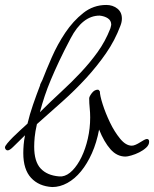

<svg xmlns="http://www.w3.org/2000/svg" viewBox="-46 -732 622 775"><path d="M7 -139Q-7 -125 -15 -125Q-20 -125 -23 -129Q-26 -133 -26 -137Q-26 -142 -16.5 -153.5Q-7 -165 6.5 -178.5Q20 -192 36 -206.5Q52 -221 65 -233Q74 -271 87.5 -310Q101 -349 116 -388Q114 -388 125 -409Q140 -448 163 -500.5Q186 -553 217.5 -600Q249 -647 290 -679.5Q331 -712 383 -712Q409 -712 427.5 -697.5Q446 -683 446 -657Q446 -643 440 -628Q418 -569 382 -517Q346 -465 301.5 -416.5Q257 -368 206 -322.5Q155 -277 103 -231Q96 -200 94 -178.5Q92 -157 92 -140Q92 -80 118 -52Q144 -24 192 -20H204Q226 -23 246.5 -44Q267 -65 283 -98Q299 -131 308.5 -172.5Q318 -214 318 -258Q318 -278 316 -296.5Q314 -315 314 -335Q314 -342 324.5 -356Q335 -370 349 -370Q353 -370 357 -363V-364Q357 -347 368.5 -311Q380 -275 398 -237.5Q416 -200 439 -172Q462 -144 486 -144Q493 -144 502 -148Q511 -152 519.5 -157.5Q528 -163 535.5 -167Q543 -171 547 -171Q556 -171 556 -160Q556 -147 544 -136Q532 -125 516 -117Q500 -109 484 -104.5Q468 -100 461 -100Q426 -100 400 -129.5Q374 -159 354 -209Q344 -156 325 -113.5Q306 -71 281 -40.5Q256 -10 226 6.5Q196 23 165 23Q111 20 79.5 -14Q48 -48 48 -114Q48 -130 49.5 -148Q51 -166 55 -186Q43 -174 31 -162.5Q19 -151 7 -139ZM115 -279Q158 -322 200.5 -361Q243 -400 280.5 -440Q318 -480 348.5 -522.5Q379 -565 399 -616Q400 -619 401 -623Q402 -627 403 -632Q403 -649 389.5 -658Q376 -667 356 -669Q287 -669 239 -577Q212 -526 193 -485.5Q174 -445 159.5 -410.5Q145 -376 134.5 -344.5Q124 -313 115 -279Z"/></svg>

Font: Discipuli Britannica
Style: Regular
Weight: 400
Designer: Peter Wiegel
Foundry: Peter Wiegel
Version: Version 0.001 2009